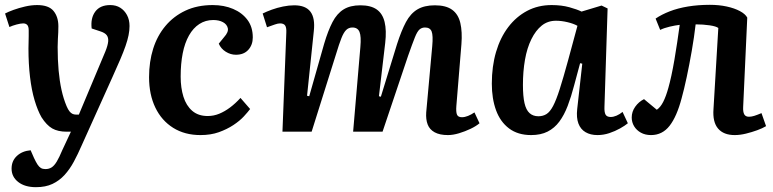

<svg xmlns="http://www.w3.org/2000/svg" viewBox="-20 -546 3204 796"><path d="M319 56Q303 93 286 124.5Q269 156 247.5 179.5Q226 203 197.5 216.5Q169 230 129 230Q83 230 55.5 208.5Q28 187 28 153Q28 121 50 100.5Q72 80 107 77L121 109Q129 126 135.5 136Q142 146 149.5 150.5Q157 155 168 155Q183 155 194 148Q205 141 215.5 123.5Q226 106 238 77L274 0H257Q220 0 196.5 -13.5Q173 -27 152 -60Q136 -88 123.5 -130Q111 -172 104.5 -226.5Q98 -281 98 -345Q98 -356 98.5 -369.5Q99 -383 99 -396.5Q99 -410 99 -420Q99 -436 93 -442.5Q87 -449 76 -449Q66 -449 49 -444.5Q32 -440 19 -434L1 -490Q14 -497 36 -505Q58 -513 84 -519Q110 -525 134 -525Q182 -525 202 -500.5Q222 -476 222 -437Q222 -425 221.5 -412Q221 -399 220 -384.5Q219 -370 219 -351Q219 -298 223 -254Q227 -210 235 -173.5Q243 -137 256 -106Q262 -92 268 -84.5Q274 -77 280.5 -74Q287 -71 294 -71H307L417 -333Q427 -358 428.5 -374Q430 -390 422.5 -400Q415 -410 396 -416L360 -428Q355 -471 375 -498Q395 -525 437 -525Q461 -525 478.5 -514Q496 -503 506.5 -483.5Q517 -464 517 -438Q517 -420 513 -400Q509 -380 500.5 -355.5Q492 -331 478.5 -299.5Q465 -268 446 -226Z M862 -525Q909 -525 946.5 -509Q984 -493 1006 -463.5Q1028 -434 1028 -391Q1028 -360 1009.5 -339.5Q991 -319 958 -319Q936 -319 916 -331.5Q896 -344 887 -365L909 -392Q928 -413 924.5 -429Q921 -445 904.5 -454Q888 -463 864 -463Q832 -463 806.5 -446.5Q781 -430 763.5 -399Q746 -368 737.5 -325Q729 -282 729 -228Q729 -182 740.5 -145Q752 -108 777 -86.5Q802 -65 841 -65Q866 -65 889 -74.5Q912 -84 934 -100.5Q956 -117 977 -140L1017 -94Q1008 -82 991 -63.5Q974 -45 947.5 -27.5Q921 -10 887.5 2Q854 14 811 14Q746 14 698 -16Q650 -46 624 -100Q598 -154 598 -226Q598 -290 615 -344Q632 -398 666 -438.5Q700 -479 749 -502Q798 -525 862 -525Z M1474 -351Q1478 -395 1470.5 -413.5Q1463 -432 1441 -432Q1426 -432 1415.5 -422Q1405 -412 1395.5 -388Q1386 -364 1373 -321L1272 0H1151L1167 -411Q1168 -432 1162 -440.5Q1156 -449 1141 -449Q1132 -449 1119.5 -444.5Q1107 -440 1087 -433L1069 -490Q1085 -498 1107 -506Q1129 -514 1153.5 -519Q1178 -524 1200 -524Q1247 -524 1267 -497.5Q1287 -471 1281 -417L1253 -149L1262 -147L1324 -365Q1340 -419 1358.5 -454.5Q1377 -490 1404.5 -507Q1432 -524 1474 -524Q1517 -524 1541.5 -507Q1566 -490 1574.5 -455Q1583 -420 1577 -368L1551 -147L1559 -145L1626 -363Q1644 -419 1663 -454.5Q1682 -490 1710.5 -507Q1739 -524 1783 -524Q1829 -524 1854.5 -505.5Q1880 -487 1888.5 -450.5Q1897 -414 1893 -363L1872 -107Q1870 -82 1874.5 -71Q1879 -60 1895 -60Q1907 -60 1920.5 -65.5Q1934 -71 1947 -80L1968 -35Q1954 -23 1931 -12Q1908 -1 1883 6.5Q1858 14 1837 14Q1803 14 1782 2.5Q1761 -9 1753 -30Q1745 -51 1747 -80L1772 -355Q1776 -399 1769.5 -415.5Q1763 -432 1742 -432Q1729 -432 1719.5 -424Q1710 -416 1700 -391Q1690 -366 1672 -315L1566 0H1444Z M2486 -104Q2485 -81 2490.5 -71Q2496 -61 2512 -61Q2523 -61 2536 -66.5Q2549 -72 2561 -82L2583 -35Q2571 -25 2550.5 -13.5Q2530 -2 2506 6Q2482 14 2457 14Q2428 14 2407.5 2Q2387 -10 2378 -34Q2369 -58 2373 -94L2394 -282L2385 -284L2360 -191Q2348 -145 2333.5 -107Q2319 -69 2299 -42Q2279 -15 2250.5 -0.5Q2222 14 2182 14Q2127 14 2090.5 -13.5Q2054 -41 2036.5 -89Q2019 -137 2019 -199Q2019 -271 2036.5 -330.5Q2054 -390 2087 -433.5Q2120 -477 2165.5 -501Q2211 -525 2267 -525Q2308 -525 2340.5 -516Q2373 -507 2391 -498L2474 -523L2499 -511ZM2212 -64Q2231 -64 2245.5 -73Q2260 -82 2273 -106.5Q2286 -131 2300.5 -176.5Q2315 -222 2335 -295L2374 -439Q2358 -448 2333 -454Q2308 -460 2285 -460Q2251 -460 2226 -440Q2201 -420 2183 -383.5Q2165 -347 2156.5 -298.5Q2148 -250 2148 -194Q2148 -147 2154.5 -118.5Q2161 -90 2175.5 -77Q2190 -64 2212 -64Z M2698 -469Q2723 -486 2756.5 -499Q2790 -512 2832 -519Q2874 -526 2923 -526Q2961 -526 2993 -519Q3025 -512 3047.5 -500Q3070 -488 3078 -473L3061 -102Q3060 -82 3065.5 -72Q3071 -62 3085 -62Q3095 -62 3106.5 -65.5Q3118 -69 3137 -77L3156 -23Q3141 -14 3119 -6Q3097 2 3072.5 8Q3048 14 3026 14Q2980 14 2957 -13Q2934 -40 2938 -94L2958 -430Q2949 -437 2922 -441Q2895 -445 2864 -445Q2858 -393 2848 -335.5Q2838 -278 2827 -226.5Q2816 -175 2806 -139Q2786 -63 2756 -24.5Q2726 14 2679 14Q2655 14 2637 4Q2619 -6 2609 -22.5Q2599 -39 2599 -59Q2599 -83 2613.5 -103.5Q2628 -124 2650 -135L2703 -91Q2718 -101 2729.5 -123.5Q2741 -146 2751 -182Q2757 -203 2763.5 -233Q2770 -263 2776 -298Q2782 -333 2787.5 -370Q2793 -407 2798 -443Q2780 -441 2756.5 -435.5Q2733 -430 2717 -422Z"/></svg>

Font: Literata 18pt SemiBold
Style: Italic
Weight: 600
Italic angle: -2°
Designer: Latin by Veronika Burian and Jose Scaglione. Greek by Irene Vlachou. Cyrillic by Vera Evstafieva
Foundry: TypeTogether
Version: Version 3.103;gftools[0.9.29]